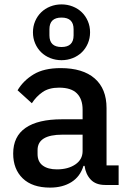

<svg xmlns="http://www.w3.org/2000/svg" viewBox="-20 -842 589 874"><path d="M459 0Q416 0 393 -24.5Q370 -49 365 -87H360Q345 -38 305 -13Q265 12 208 12Q127 12 83.5 -30Q40 -72 40 -143Q40 -221 96.5 -260Q153 -299 262 -299H356V-343Q356 -391 330 -417Q304 -443 249 -443Q203 -443 174 -423Q145 -403 125 -372L60 -431Q86 -475 133 -503.5Q180 -532 256 -532Q357 -532 411 -485Q465 -438 465 -350V-89H520V0ZM239 -71Q290 -71 323 -93.5Q356 -116 356 -154V-229H264Q151 -229 151 -159V-141Q151 -106 174.5 -88.5Q198 -71 239 -71ZM260 -568Q233 -568 209 -577.5Q185 -587 167.5 -604Q150 -621 140 -644.5Q130 -668 130 -695Q130 -722 140 -745.5Q150 -769 167.5 -786Q185 -803 209 -812.5Q233 -822 260 -822Q287 -822 311 -812.5Q335 -803 352.5 -786Q370 -769 380 -745.5Q390 -722 390 -695Q390 -668 380 -644.5Q370 -621 352.5 -604Q335 -587 311 -577.5Q287 -568 260 -568ZM260 -628Q315 -628 315 -681V-709Q315 -762 260 -762Q205 -762 205 -709V-681Q205 -628 260 -628Z"/></svg>

Font: IBM Plex Sans Thai Medm
Style: Regular
Weight: 500
Designer: Mike Abbink, Paul van der Laan, Pieter van Rosmalen, Ben Mitchell, Mark Frömberg
Foundry: Bold Monday
Version: Version 1.2